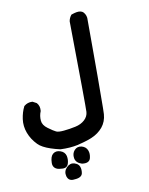

<svg xmlns="http://www.w3.org/2000/svg" viewBox="-83 -464 667 859"><g transform="rotate(-10 250.0 -34.5)"><path d="M185.1 333Q179.2 334 173.8 333.3Q168.5 332.5 164.1 330.1Q159.7 327.6 156.7 323.2Q153.8 318.8 151.9 313Q146 290.5 161.6 273.9Q177.7 257.3 196.8 262.2Q202.6 264.2 207.3 266.6Q211.9 269 215.3 272.9Q218.8 276.9 220.7 281.7Q225.6 294.4 222.7 311.5Q218.8 331.5 185.1 333ZM134.3 275.4Q116.7 274.9 107.2 266.4Q97.7 257.8 98.1 242.7Q98.6 213.9 111.3 203.1Q118.2 197.3 126.7 196Q135.3 194.8 145 198.2Q165 204.6 169.9 223.6Q173.8 241.7 168 259.3Q161.1 279.8 134.3 275.4ZM231 269.5Q217.8 265.6 210 258.1Q202.1 250.5 200.2 239.3Q196.8 217.8 209.5 203.6Q222.7 189 242.7 193.8Q262.2 199.2 268.6 215.8Q274.9 231 270 251Q264.2 273.9 231.4 269.5ZM147 189.5Q123 184.1 104.2 177.7Q85.4 171.4 71.3 163.8Q57.1 156.2 48.3 147Q23.4 121.6 11.7 90.3Q0 59.1 4.4 27.3Q8.8 -3.9 21 -27.8L21.5 -29.3L22.5 -29.8Q38.1 -43 59.1 -42H60.1L61.5 -41.5L78.1 -32.7L78.6 -32.2L79.6 -31.2Q91.8 -17.6 89.8 4.4V5.4L89.4 6.3Q81.1 26.4 83 48.3Q84.5 68.8 106.9 85Q130.9 102.5 141.6 107.4Q151.4 112.3 176.8 109.9Q203.1 107.4 230 101.6Q255.9 96.2 272.9 80.6Q289.1 65.4 290.5 44.9Q292 22.5 287.1 -366.2V-366.7V-367.2Q289.6 -382.3 299.3 -394.5L300.3 -395.5L301.8 -396Q314.5 -400.4 324.2 -402.1Q334 -403.8 342.3 -402.1Q350.6 -400.4 356 -394.5Q362.3 -387.2 365.2 -378.2Q368.2 -369.1 367.2 -358.9Q367.2 -279.3 367.4 -215.1Q367.7 -150.9 367.4 -100.8Q367.2 -50.8 366.9 -15.6Q366.7 19.5 366.5 40.5Q366.2 61.5 365.7 68.4Q363.3 102.1 343.3 126.5Q333.5 138.2 320.8 147.5Q308.1 156.7 293 163.1Q288.6 165 284.2 166.7Q279.8 168.5 275.1 169.9Q270.5 171.4 265.9 172.9Q261.2 174.3 256.3 175.8Q251.5 177.2 246.6 178.5Q241.7 179.7 236.8 180.9Q231.9 182.1 227.1 183.6Q190.9 191.4 147.9 189.5H147.5Z"/></g></svg>

Font: NaikaiFont
Style: SemiBold
Weight: 600
Version: Version 1.89